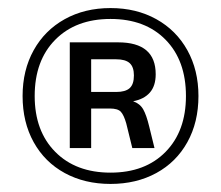

<svg xmlns="http://www.w3.org/2000/svg" viewBox="-20 -730 547 476"><path d="M36 -492Q36 -556 63.5 -605.5Q91 -655 140.5 -682.5Q190 -710 254 -710Q318 -710 367.5 -682.5Q417 -655 444.5 -605.5Q472 -556 472 -492Q472 -427 444.5 -377.5Q417 -328 367.5 -301Q318 -274 254 -274Q190 -274 140.5 -301Q91 -328 63.5 -377.5Q36 -427 36 -492ZM441 -492Q441 -580 390.5 -631.5Q340 -683 254 -683Q168 -683 117 -631.5Q66 -580 66 -492Q66 -405 117 -353.5Q168 -302 254 -302Q340 -302 390.5 -353.5Q441 -405 441 -492ZM153 -625H273Q366 -625 366 -546Q366 -517 351.5 -500.5Q337 -484 310 -479Q327 -473 335 -459Q343 -445 350 -416L363 -363H308L293 -424Q287 -445 279.5 -453Q272 -461 252 -461H206V-363H153ZM268 -502Q291 -502 301.5 -511.5Q312 -521 312 -543Q312 -564 301.5 -573.5Q291 -583 268 -583H206V-502Z"/></svg>

Font: KoHo SemiBold
Style: Regular
Weight: 600
Designer: Cadson Demak & Katatrad Team
Foundry: Cadson Demak Co.,Ltd.
Version: Version 1.000; ttfautohint (v1.6)